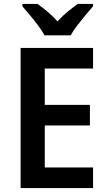

<svg xmlns="http://www.w3.org/2000/svg" viewBox="-20 -958 549 978"><path d="M454 0H85V-714H454V-609H208V-424H438V-319H208V-105H454ZM207 -778Q195 -800 175 -827Q155 -854 133 -880Q111 -906 94 -926V-938H171Q194 -922 221.5 -899Q249 -876 273 -849Q298 -877 324.5 -898.5Q351 -920 376 -938H454V-926Q437 -907 415 -880.5Q393 -854 372.5 -827Q352 -800 340 -778Z"/></svg>

Font: Noto Sans Sinhala SemiCondensed SemiBold
Style: Regular
Weight: 600
Width: 4
Designer: Jelle Bosma - Monotype Design Team
Foundry: Monotype Imaging Inc.
Version: Version 2.006; ttfautohint (v1.8.4.7-5d5b)